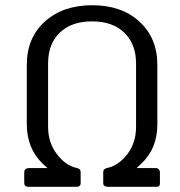

<svg xmlns="http://www.w3.org/2000/svg" viewBox="-20 -722 686 731"><path d="M390.6 -83Q432.6 -92.8 465.3 -135.7Q498 -178.7 498 -239.3V-480.5Q498 -553.7 453.6 -597.2Q409.2 -640.6 330.6 -640.6Q252 -640.6 207.5 -597.7Q163.1 -554.7 163.1 -480.5V-239.3Q163.1 -179.7 195.8 -136.2Q228.5 -92.8 269.5 -83H271.5Q287.1 -79.1 287.1 -67.4V-24.4Q287.1 -9.8 267.6 -10.7H87.9Q72.3 -10.7 72.3 -25.4V-66.4Q72.3 -80.1 87.9 -82H161.1L142.6 -98.6Q82 -157.2 82 -249V-474.6Q82 -578.1 150.9 -640.1Q219.7 -702.1 331.1 -702.1Q442.4 -702.1 509.8 -640.6Q579.1 -578.1 579.1 -474.6V-249Q579.1 -156.2 518.6 -99.6L500 -82H574.2Q580.1 -82 584.5 -77.1Q588.9 -72.3 588.9 -66.4V-25.4Q589.8 -9.8 574.2 -10.7H392.6Q373 -10.7 373 -24.4V-67.4Q373 -79.1 388.7 -83Z"/></svg>

Font: BF_TEXT
Style: Regular
Weight: 400
Foundry: EA DICE
Version: Version 1.404